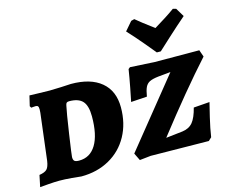

<svg xmlns="http://www.w3.org/2000/svg" viewBox="-106 -916 1288 1076"><g transform="rotate(-15 537.5 -378.5)"><path d="M114 0Q87 0 49.5 3Q12 6 1 7L15 -60Q47 -65 59.5 -78Q72 -91 77 -125L110 -396Q111 -404 111 -415Q111 -428 107 -433Q103 -438 94 -438Q85 -438 78 -437Q71 -436 68 -436L62 -446L76 -505Q90 -505 125.5 -503.5Q161 -502 193 -502Q216 -502 259.5 -504Q303 -506 317 -507Q430 -507 492 -455.5Q554 -404 554 -308Q554 -215 514.5 -143Q475 -71 403.5 -31Q332 9 240 9Q227 7 185.5 3.5Q144 0 114 0ZM261 -396Q253 -361 235 -240Q217 -119 217 -109Q217 -92 224.5 -86Q232 -80 251 -80Q315 -80 349.5 -137Q384 -194 384 -301Q384 -363 360 -389.5Q336 -416 282 -416Q272 -416 267.5 -412Q263 -408 261 -396ZM645 -2 580 5 559 -38 873 -427 800 -420Q766 -416 749.5 -407.5Q733 -399 724.5 -381.5Q716 -364 710 -328L617 -322Q621 -340 632.5 -399.5Q644 -459 651 -504L661 -512L804 -504L1061 -503L1075 -463Q935 -308 755 -77L852 -88Q891 -93 912.5 -119Q934 -145 948 -201L1041 -208Q1036 -189 1021 -126Q1006 -63 999 -15L981 2ZM754 -766Q783 -741 856 -687Q931 -732 978 -766L996 -761L1026 -711Q975 -667 921 -617.5Q867 -568 851 -553H828Q816 -568 774.5 -617.5Q733 -667 692 -711L735 -761Z"/></g></svg>

Font: Alegreya SC ExtraBold
Style: Italic
Weight: 800
Italic angle: -7°
Designer: Juan Pablo del Peral
Foundry: Huerta Tipografica
Version: Version 2.007; ttfautohint (v1.6)